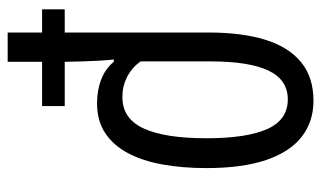

<svg xmlns="http://www.w3.org/2000/svg" viewBox="-186 -400 825 493"><g transform="rotate(90 226.5 -153.5)"><path d="M63.5 239.3V150.9H3.9V92.8H63.5V-276.9Q63.5 -361.8 82 -421.9Q100.6 -481.9 139.4 -513.9Q178.2 -545.9 238.8 -545.9Q292.5 -545.9 331.3 -515.6Q370.1 -485.4 390.9 -424.3Q411.6 -363.3 411.6 -270.5Q411.6 -209.5 402.3 -158.2Q393.1 -106.9 373 -69.3Q353 -31.7 321.5 -11Q290 9.8 245.6 9.8Q211.4 9.8 183.8 -1Q156.2 -11.7 138.7 -33.2H132.8Q134.8 -13.2 136 7.1Q137.2 27.3 137.7 48.3Q138.2 69.3 138.7 92.8H252.4V150.9H138.7V239.3ZM229 -55.2Q284.7 -55.2 309.8 -109.9Q335 -164.6 335 -270.5Q335 -374.5 311.3 -427.2Q287.6 -480 235.4 -480Q185.1 -480 161.4 -430.7Q137.7 -381.3 137.7 -282.2V-101.6Q154.3 -79.1 178 -67.1Q201.7 -55.2 229 -55.2Z"/></g></svg>

Font: Open Sans Condensed
Style: Regular
Weight: 400
Width: 3
Designer: Monotype Design Team
Foundry: Monotype Imaging Inc.
Version: Version 3.000